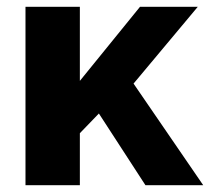

<svg xmlns="http://www.w3.org/2000/svg" viewBox="-20 -545 618 565"><path d="M408 0 271 -211 215 -153V0H55V-525H215V-307L392 -525H562L373 -299L578 0Z"/></svg>

Font: Raleway Thin ExtraBold
Style: Regular
Weight: 800
Version: Version 4.026